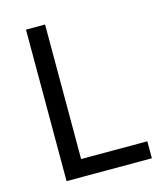

<svg xmlns="http://www.w3.org/2000/svg" viewBox="-108 -794 740 874"><g transform="rotate(-15 262.0 -357.0)"><path d="M97 0V-714H187V-80H499V0Z"/></g></svg>

Font: Noto Sans Hebrew Droid SemiBold
Style: Regular
Weight: 600
Designer: Monotype Design Team
Foundry: Monotype Imaging Inc.
Version: Version 1.100; ttfautohint (v1.8.4.7-5d5b)